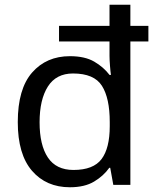

<svg xmlns="http://www.w3.org/2000/svg" viewBox="-20 -780 657 810"><path d="M275 10Q175 10 115 -59.5Q55 -129 55 -265Q55 -405 115.5 -474Q176 -543 275 -543Q338 -543 377.5 -520Q417 -497 442 -464H448Q446 -477 444 -502.5Q442 -528 442 -544V-605H229V-671H442V-760H530V-671H606V-605H530V0H458L445 -72H441Q417 -38 377 -14Q337 10 275 10ZM290 -63Q374 -63 408.5 -109Q443 -155 443 -248V-265Q443 -366 410 -418Q377 -470 288 -470Q217 -470 182 -415Q147 -360 147 -264Q147 -168 182 -115.5Q217 -63 290 -63Z"/></svg>

Font: Noto Sans Gunjala Gondi Semibold
Style: Regular
Weight: 600
Designer: Ek Type
Foundry: Ek Type
Version: Version 1.004; ttfautohint (v1.8.4.7-5d5b)